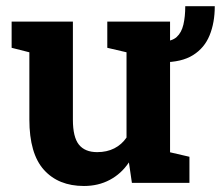

<svg xmlns="http://www.w3.org/2000/svg" viewBox="-20 -599 724 629"><path d="M254.9 10.3Q171.4 10.3 123.8 -42.7Q76.2 -95.7 76.2 -207.5V-427.7L18.1 -442.4V-528.3H76.2H218.8V-206.5Q218.8 -149.9 238.5 -125.2Q258.3 -100.6 298.3 -100.6Q330.1 -100.6 354.5 -113Q378.9 -125.5 394.5 -148.4V-427.7L331.5 -442.4V-528.3H394.5H537.1V-100.1L600.6 -85.4V0H412.1L402.3 -66.9Q377.4 -29.8 339.8 -9.8Q302.2 10.3 254.9 10.3ZM512.7 -395V-463.4Q543 -463.4 558.8 -477.8Q574.7 -492.2 580.8 -518.3Q586.9 -544.4 586.9 -578.6H683.6Q683.6 -524.9 666.7 -483.4Q649.9 -441.9 612.5 -418.5Q575.2 -395 512.7 -395Z"/></svg>

Font: Roboto Slab LO
Style: Bold
Weight: 700
Designer: Google
Version: Version 2.000